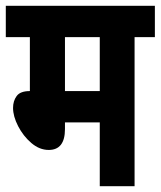

<svg xmlns="http://www.w3.org/2000/svg" viewBox="-20 -642 554 662"><path d="M444 -514V0H324V-220H204V-197Q204 -125 148 -125Q116 -125 88 -149Q60 -173 42.5 -207Q25 -241 25 -270Q25 -294 37.5 -311Q50 -328 83 -328V-514H0V-622H514V-514ZM324 -514H204V-328H324Z"/></svg>

Font: Noto Sans ExtraCondensed
Style: Bold
Weight: 700
Width: 2
Designer: Monotype Design Team
Foundry: Monotype Imaging Inc.
Version: Version 2.013; ttfautohint (v1.8.4.7-5d5b)